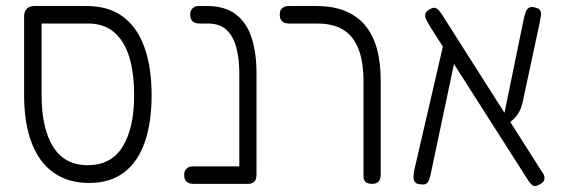

<svg xmlns="http://www.w3.org/2000/svg" viewBox="-20 -600 1872 637"><path d="M276 7Q206 7 157.5 -27.5Q109 -62 84.5 -127.5Q60 -193 60 -284V-544Q60 -562 69 -571Q78 -580 95 -580H268Q340 -580 387.5 -545Q435 -510 459 -443.5Q483 -377 483 -284Q483 -193 460 -127.5Q437 -62 391 -27.5Q345 7 276 7ZM271 -52Q349 -52 387 -113.5Q425 -175 425 -284Q425 -359 408.5 -412Q392 -465 358 -493.5Q324 -522 272 -522H118V-284Q118 -175 156 -113.5Q194 -52 271 -52Z M803 10Q794 10 787.5 7.5Q781 5 777.5 -0.5Q774 -6 774 -13V-355Q774 -403 764.5 -440.5Q755 -478 732.5 -500Q710 -522 669 -522H641Q631 -522 624.5 -525.5Q618 -529 614.5 -535.5Q611 -542 611 -551Q611 -561 614.5 -567Q618 -573 624.5 -576.5Q631 -580 640 -580H666Q727 -580 763 -552Q799 -524 815 -474Q831 -424 831 -358V-20Q831 -10 828 -3.5Q825 3 818.5 6.5Q812 10 803 10ZM621 10Q611 10 604.5 6.5Q598 3 594.5 -3.5Q591 -10 591 -19Q591 -29 594.5 -35Q598 -41 604.5 -44.5Q611 -48 620 -48H804L803 10Z M1215 10Q1206 10 1199.5 7.5Q1193 5 1189.5 -0.5Q1186 -6 1186 -13V-333Q1186 -373 1178.5 -407.5Q1171 -442 1153.5 -468Q1136 -494 1106 -508Q1076 -522 1031 -522H938Q928 -522 921.5 -525.5Q915 -529 911.5 -535.5Q908 -542 908 -551Q908 -561 911.5 -567Q915 -573 921.5 -576.5Q928 -580 937 -580H1028Q1088 -580 1129 -562Q1170 -544 1195 -511.5Q1220 -479 1231.5 -434.5Q1243 -390 1243 -336V-20Q1243 -10 1240 -3.5Q1237 3 1230.5 6.5Q1224 10 1215 10Z M1774 10Q1764 16 1757 17Q1750 18 1745 13.5Q1740 9 1734 1L1410 -507Q1400 -523 1394.5 -534Q1389 -545 1391 -553.5Q1393 -562 1407 -570Q1418 -576 1425 -573.5Q1432 -571 1439.5 -561.5Q1447 -552 1457 -535L1780 -27Q1786 -19 1786.5 -12Q1787 -5 1784 0.5Q1781 6 1774 10ZM1370 11Q1360 9 1356 3Q1352 -3 1352 -13.5Q1352 -24 1355 -38L1452 -457L1498 -444L1411 -32Q1407 -11 1402.5 -1Q1398 9 1391 11Q1384 13 1370 11ZM1662 -186 1647 -193 1717 -534Q1720 -548 1723.5 -558.5Q1727 -569 1734.5 -574Q1742 -579 1756 -575Q1769 -572 1772.5 -565Q1776 -558 1774.5 -547.5Q1773 -537 1770 -522L1715 -266Q1711 -246 1704 -232Q1697 -218 1687 -208Q1677 -198 1662 -186Z"/></svg>

Font: Fredoka SemiCondensed Light
Style: Regular
Weight: 300
Width: 4
Designer: Ben Nathan
Foundry: Milena B. Brandão, Ben Nathan
Version: Version 2.001